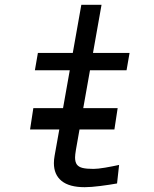

<svg xmlns="http://www.w3.org/2000/svg" viewBox="-20 -770 640 798"><path d="M204 -92Q204 -106.5 207 -123L226.5 -232H105L118.5 -320.5H242L270 -478H125L137.5 -550H282.5L318 -750H402L366.5 -550H518.5L506 -478H354L326 -320.5H469L455.5 -232H310.5L295.5 -147Q292 -126 292 -115.5Q292 -96.5 299.5 -86.2Q307 -76 323.2 -72Q339.5 -68 368.5 -68Q386 -68 416.8 -73.2Q447.5 -78.5 475 -84.5L466.5 -7.5Q436 -2 397 3Q358 8 332 8Q268 8 236 -18Q204 -44 204 -92Z"/></svg>

Font: JuliaMono Italic
Style: Regular
Weight: 400
Italic angle: -9°
Monospace: yes
Designer: cormullion
Foundry: corm
Version: Version 0.049; ttfautohint (v1.8.4)